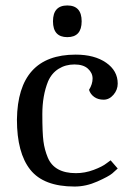

<svg xmlns="http://www.w3.org/2000/svg" viewBox="-20 -676 481 703"><path d="M257 -476Q326 -476 368.5 -446.5Q411 -417 411 -370Q411 -347 395.5 -329Q380 -311 359.5 -311Q339 -311 325 -321Q311 -331 306 -347Q319 -368 319 -388.5Q319 -409 302 -424.5Q285 -440 252.5 -440Q220 -440 194.5 -424Q169 -408 156 -378Q135 -326 135 -258Q135 -190 139 -159Q143 -128 155 -99Q179 -42 258 -42Q291 -42 323 -54Q355 -66 370 -78L385 -89L411 -59Q404 -52 391 -41Q378 -30 336.5 -11.5Q295 7 253 7Q140 7 91 -54.5Q42 -116 42 -238Q45 -476 257 -476ZM226.5 -656Q279 -656 279 -598Q279 -540 226.5 -540Q174 -540 174 -598Q174 -656 226.5 -656Z"/></svg>

Font: Caladea
Style: Regular
Weight: 400
Designer: Carolina Giovagnoli and Andres Torresi
Foundry: Carolina Giovagnoli and Andres Torresi
Version: Version 1.002